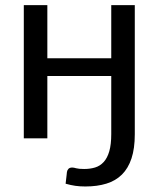

<svg xmlns="http://www.w3.org/2000/svg" viewBox="-20 -526 603 730"><path d="M492.5 -506.5V-15.5Q492.5 38.5 480 76.2Q467.5 114 443.5 137.8Q419.5 161.5 384.5 172.2Q349.5 183 304.5 183Q283.5 183 266.2 180.5Q249 178 229.5 172.5Q230 166 230.8 160.8Q231.5 155.5 232 150.5Q232.5 145.5 233.2 140.2Q234 135 234.5 128Q235.5 121 240.2 116Q245 111 254.5 111Q260.5 111 270 113.8Q279.5 116.5 300 116.5Q322.5 116.5 341.5 110.8Q360.5 105 374.2 90Q388 75 395.5 49.2Q403 23.5 403 -16.5V-237H160V0H70.5V-506.5H160V-304.5H403V-506.5Z"/></svg>

Font: Lato
Style: Regular
Weight: 400
Designer: Lukasz Dziedzic with Adam Twardoch and Botio Nikoltchev
Foundry: tyPoland Lukasz Dziedzic
Version: Version 2.010; 2014-09-01; http://www.latofonts.com/; ttfaut